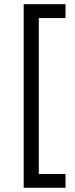

<svg xmlns="http://www.w3.org/2000/svg" viewBox="-20 -762 352 906"><path d="M91.8 -742.2H289.1V-676.8H163.1V59.1H289.1V124H91.8Z"/></svg>

Font: Montserrat-Arabic Light
Style: Regular
Weight: 300
Designer: Mohamed Gaber
Foundry: Kief Type Foundry
Version: Version 5.008;PS 005.008;hotconv 1.0.88;makeotf.lib2.5.64775